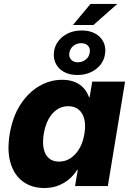

<svg xmlns="http://www.w3.org/2000/svg" viewBox="-20 -943 662 973"><path d="M205.1 9.8Q140.6 9.8 96.2 -22.9Q51.8 -55.7 33.4 -116.9Q15.1 -178.2 29.3 -264.6Q43.9 -351.6 83.3 -412.6Q122.6 -473.6 177.7 -506.1Q232.9 -538.6 294.9 -538.6Q332.5 -538.6 359.9 -527.1Q387.2 -515.6 404.8 -495.6Q422.4 -475.6 431.2 -450.2H434.1L447.3 -529.3H613.8L526.4 0H360.4L374 -82H370.6Q354 -54.7 329.3 -34.2Q304.7 -13.7 273.7 -2Q242.7 9.8 205.1 9.8ZM279.3 -124Q311.5 -124 337.9 -141.6Q364.3 -159.2 382.6 -190.7Q400.9 -222.2 407.7 -264.6Q415 -307.6 407.2 -339.1Q399.4 -370.6 378.7 -387.7Q357.9 -404.8 325.7 -404.8Q293.9 -404.8 268.6 -387.7Q243.2 -370.6 226.1 -339.4Q209 -308.1 201.7 -264.6Q194.8 -221.7 201.4 -189.9Q208 -158.2 227.8 -141.1Q247.6 -124 279.3 -124ZM349.6 -816.4 438.5 -922.9H574.2L453.6 -816.4ZM372.6 -563Q331.5 -563 303 -579.1Q274.4 -595.2 261.5 -623.3Q248.5 -651.4 254.4 -686.5Q259.8 -715.8 279.1 -739Q298.3 -762.2 327.9 -775.4Q357.4 -788.6 393.6 -788.6Q434.6 -788.6 463.1 -772.7Q491.7 -756.8 504.9 -728.8Q518.1 -700.7 511.7 -665.5Q506.8 -635.7 487.3 -612.5Q467.8 -589.4 438.2 -576.2Q408.7 -563 372.6 -563ZM374.5 -627.4Q397.5 -627.4 414.3 -640.9Q431.2 -654.3 434.6 -675.8Q438.5 -697.3 426.5 -710.7Q414.6 -724.1 391.6 -724.1Q368.7 -724.1 352.1 -710.7Q335.4 -697.3 331.5 -675.8Q328.1 -654.8 340.1 -641.1Q352.1 -627.4 374.5 -627.4Z"/></svg>

Font: Inter 24pt ExtraBold
Style: Italic
Weight: 800
Italic angle: -9.3988°
Designer: Rasmus Andersson
Foundry: rsms
Version: Version 4.001;git-66647c0bb